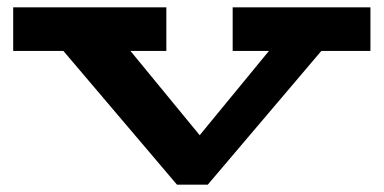

<svg xmlns="http://www.w3.org/2000/svg" viewBox="-20 -491 1047 524"><path d="M991 -352H857L547 13H463L153 -352H16V-471H434V-352H336L525 -122L714 -352H615V-471H991Z"/></svg>

Font: BioRhyme Expanded ExtraBold
Style: Regular
Weight: 800
Width: 7
Designer: Aoife Mooney
Foundry: Aoife Mooney Type
Version: Version 1.001